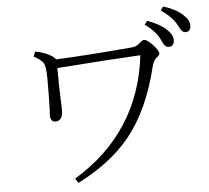

<svg xmlns="http://www.w3.org/2000/svg" viewBox="-59 -930 1118 1028"><g transform="rotate(-5 500.0 -415.5)"><path d="M259.3 -633.8Q440.9 -642.1 671.9 -662.6Q696.3 -665 717.8 -686Q729 -696.8 736.8 -696.8Q752 -696.8 779.8 -668.9Q813 -634.8 813 -616.7Q813 -609.9 798.8 -598.6Q780.8 -585.9 771 -548.8Q714.8 -317.9 599.6 -177.7Q497.1 -53.7 321.3 35.2L305.2 11.2Q662.6 -205.1 710.9 -616.7Q540 -607.9 262.2 -586.9Q262.2 -477.1 266.1 -396Q267.1 -383.8 267.1 -360.8Q267.1 -302.7 228 -302.7Q200.2 -302.7 200.2 -339.8Q200.2 -344.7 202.1 -374.5Q204.1 -427.7 204.1 -536.6Q204.1 -607.4 188 -625Q170.4 -645 141.1 -658.7L150.9 -685.1Q192.4 -677.7 224.1 -661.6Q250.5 -647.9 259.3 -633.8ZM763.2 -796.9Q828.1 -774.4 864.3 -740.7Q896 -711.4 896 -683.1Q896 -647.9 866.2 -647.9Q845.2 -647.9 833 -678.7Q809.6 -735.4 748 -776.9ZM855 -865.7Q918.9 -846.7 958 -812Q991.2 -781.7 991.2 -753.9Q991.2 -718.8 962.4 -718.8Q942.9 -718.8 928.2 -752Q905.8 -801.3 840.3 -845.7Z"/></g></svg>

Font: I.Ming
Style: Regular
Weight: 400
Designer: Ichiten Fonts Project
Version: Version 6.11; Dec 27, 2019